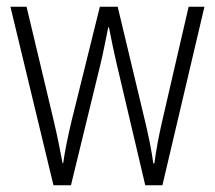

<svg xmlns="http://www.w3.org/2000/svg" viewBox="-20 -551 639 571"><path d="M327 -361 412 0H463L588 -531H541L461 -185C451 -140 446 -114 439 -65H436C431 -102 422 -146 412 -188L330 -531H277L193 -192C182 -146 172 -97 168 -66H166C159 -104 151 -144 140 -191L59 -531H11L139 0H191L279 -361C287 -394 295 -436 302 -470H304C310 -437 319 -396 327 -361Z"/></svg>

Font: Noto Sans Armenian Condensed ExtraLight
Style: Regular
Weight: 200
Width: 3
Designer: Monotype Design Team
Foundry: Monotype Imaging Inc.
Version: Version 2.008